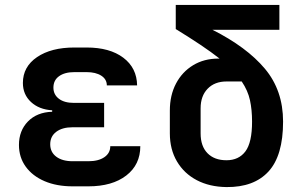

<svg xmlns="http://www.w3.org/2000/svg" viewBox="-20 -750 1240 780"><path d="M339 7H275Q210 7 161 -14Q112 -35 84.5 -73Q57 -111 57 -161Q57 -219 93.5 -256.5Q130 -294 192 -296V-302Q139 -305 106 -335.5Q73 -366 73 -413Q73 -479 130.5 -518Q188 -557 282 -557H332Q426 -557 481 -515.5Q536 -474 537 -403H414Q414 -428 391.5 -442.5Q369 -457 332 -457H282Q243 -457 220 -440.5Q197 -424 197 -394Q197 -366 219 -349Q241 -332 280 -332H403V-233H275Q233 -233 208.5 -214.5Q184 -196 184 -164Q184 -132 208.5 -113.5Q233 -95 275 -95H339Q380 -95 404 -111.5Q428 -128 428 -156H550Q550 -81 493 -37Q436 7 339 7Z M900 10Q831 9 779.5 -18Q728 -45 699 -94Q670 -143 670 -208V-301Q670 -363 695 -410.5Q720 -458 764.5 -485Q809 -512 867 -512H872Q839 -538 795 -567.5Q751 -597 694 -632V-730H1115V-629H843Q982 -559 1056 -471Q1130 -383 1130 -256Q1130 -118 1071 -53.5Q1012 11 900 10ZM900 -99Q950 -99 977 -135Q1004 -171 1004 -256Q1004 -304 995.5 -343Q987 -382 962 -419H900Q852 -419 823.5 -389.5Q795 -360 795 -310V-208Q795 -156 823 -127.5Q851 -99 900 -99Z"/></svg>

Font: JetBrains Mono NL
Style: Bold
Weight: 700
Monospace: yes
Designer: Philipp Nurullin, Konstantin Bulenkov
Foundry: JetBrains
Version: Version 2.305; ttfautohint (v1.8.4.7-5d5b)